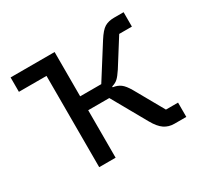

<svg xmlns="http://www.w3.org/2000/svg" viewBox="-115 -664 850 812"><g transform="rotate(-30 310.0 -258.0)"><path d="M154.8 -445.8V0H234.9V-231.9H337.9L433.1 -63Q452.6 -28.3 473.6 -14.2Q494.6 0 522 0H580.1V-69.8H521L441.9 -210Q425.3 -238.8 410.2 -250Q395 -261.2 373 -264.2V-268.1Q392.6 -273.9 402.8 -284.2Q412.6 -293 429.2 -317.9L509.8 -445.8H571.8V-516.1H524.9Q498 -516.1 479 -504.9Q460.9 -494.1 438 -458L337.9 -299.8H234.9V-516.1H20V-445.8Z"/></g></svg>

Font: Plexus Sans
Style: Regular
Weight: 400
Version: Version 2.001;PS 002.001;hotconv 1.0.70;makeotf.lib2.5.58329